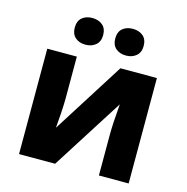

<svg xmlns="http://www.w3.org/2000/svg" viewBox="-110 -862 939 966"><g transform="rotate(15 359.5 -378.5)"><path d="M228 -333Q228 -302 225 -254Q222 -206 219 -176L455 -549H645V0H490V-212Q490 -268 499 -373L262 0H74V-549H228ZM254 -757Q286 -757 307 -739.5Q328 -722 328 -687Q328 -654 307 -636Q286 -618 254 -618Q221 -618 200.5 -636Q180 -654 180 -687Q180 -722 200.5 -739.5Q221 -757 254 -757ZM465 -757Q497 -757 518 -739.5Q539 -722 539 -687Q539 -654 518 -636Q497 -618 465 -618Q432 -618 411.5 -636Q391 -654 391 -687Q391 -722 411.5 -739.5Q432 -757 465 -757Z"/></g></svg>

Font: Noto Sans UI ExtraBold
Style: Regular
Weight: 800
Designer: Monotype Design Team
Foundry: Monotype Imaging Inc.
Version: Version 1.001